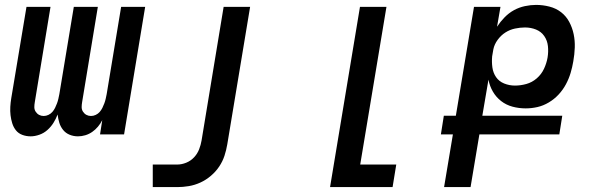

<svg xmlns="http://www.w3.org/2000/svg" viewBox="-20 -548 2440 783"><path d="M105 8Q87 8 71 2Q55 -4 45 -16.5Q35 -29 30 -45Q25 -61 23 -78Q21 -95 22 -112.5Q23 -130 26 -148L88 -520H186L122 -132Q120 -121 120 -111Q120 -101 125.5 -92.5Q131 -84 139.5 -79.5Q148 -75 158 -75Q168 -75 177.5 -79.5Q187 -84 193.5 -91.5Q200 -99 204.5 -108Q209 -117 212.5 -126.5Q216 -136 218 -145Q220 -154 222 -164L281 -520H379L315 -132Q313 -121 313 -111Q313 -101 318.5 -92.5Q324 -84 332.5 -79.5Q341 -75 351 -75Q361 -75 370.5 -79.5Q380 -84 386.5 -91.5Q393 -99 397.5 -108Q402 -117 405.5 -126.5Q409 -136 411 -145Q413 -154 415 -164L474 -520H572L486 0H388L397 -58Q390 -44 379.5 -31.5Q369 -19 356 -10Q343 -1 328 3.5Q313 8 298 8Q280 8 264 1.5Q248 -5 237.5 -18Q227 -31 222 -47Q217 -63 215 -81Q208 -63 198 -47Q188 -31 173.5 -18Q159 -5 140.5 1.5Q122 8 105 8Z M603 215V123H703Q721 123 739.5 115.5Q758 108 771.5 93.5Q785 79 792 61Q799 43 802 25L892 -520H1000L907 40Q903 64 895.5 87Q888 110 874 131Q860 152 840 169Q820 186 797 196.5Q774 207 750 211Q726 215 703 215Z M1326 215 1448 -520H1556L1449 123H1596L1581 215Z M1791 215 1827 0H1778L1790 -76H1839L1913 -520H2021L2007 -439Q2020 -459 2037.5 -477Q2055 -495 2076 -506.5Q2097 -518 2120.5 -523Q2144 -528 2166 -528Q2194 -528 2221 -521Q2248 -514 2268.5 -498Q2289 -482 2301.5 -458.5Q2314 -435 2319.5 -408.5Q2325 -382 2324 -354Q2323 -326 2318 -298Q2314 -274 2307 -250.5Q2300 -227 2288 -204.5Q2276 -182 2258.5 -163Q2241 -144 2218.5 -130.5Q2196 -117 2172 -111.5Q2148 -106 2124 -106Q2096 -106 2070 -113Q2044 -120 2023.5 -136Q2003 -152 1990 -174.5Q1977 -197 1972 -223L1947 -76H2273L2261 0H1935L1899 215ZM2080 -199Q2103 -199 2126.5 -205.5Q2150 -212 2169 -228.5Q2188 -245 2198.5 -267.5Q2209 -290 2213 -313Q2217 -337 2214.5 -360Q2212 -383 2199.5 -401Q2187 -419 2166 -427.5Q2145 -436 2121 -436Q2101 -436 2080 -431.5Q2059 -427 2041 -415.5Q2023 -404 2009.5 -385.5Q1996 -367 1992 -347L1987 -318Q1985 -295 1988 -273Q1991 -251 2003 -233.5Q2015 -216 2036 -207.5Q2057 -199 2080 -199Z"/></svg>

Font: Iosevka SmBd Ex Obl
Style: Regular
Weight: 600
Width: 7
Italic angle: -9°
Monospace: yes
Designer: Belleve Invis
Foundry: Belleve Invis
Version: Version 32.5.0; ttfautohint (v1.8.4)